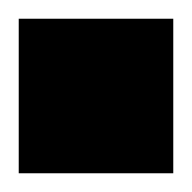

<svg xmlns="http://www.w3.org/2000/svg" viewBox="-20 -475 205 205"><path d="M0 -290V-455H165V-290Z"/></svg>

Font: Instrument Sans
Style: Bold
Weight: 700
Designer: Rodrigo Fuenzalida
Foundry: fragTYPE
Version: Version 1.000; ttfautohint (v1.8.4.7-5d5b);gftools[0.9.28]